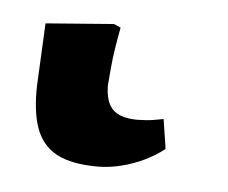

<svg xmlns="http://www.w3.org/2000/svg" viewBox="-29 10 301 253"><g transform="rotate(5 121.0 136.5)"><path d="M108 231Q73 231 53.5 220.5Q34 210 26 188Q18 166 19 131L23 49L113 42L122 46Q119 62 117 75Q115 88 114 99.5Q113 111 112 123Q112 145 122 155Q132 165 155 165Q159 165 166.5 164.5Q174 164 189 161L195 200Q184 209 169.5 216Q155 223 139 227Q123 231 108 231Z"/></g></svg>

Font: Literata Medium
Style: Italic
Weight: 500
Italic angle: -2°
Designer: Latin by Veronika Burian and Jose Scaglione. Greek by Irene Vlachou. Cyrillic by Vera Evstafieva
Foundry: TypeTogether
Version: Version 3.103;gftools[0.9.29]